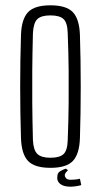

<svg xmlns="http://www.w3.org/2000/svg" viewBox="-20 -626 380 723"><path d="M170 6Q110 6 85.5 -20Q61 -46 59 -106Q56 -199 56 -299.5Q56 -400 59 -494Q61 -554 85.5 -580Q110 -606 170 -606Q230 -606 254.5 -580Q279 -554 281 -494Q284 -401 284 -300Q284 -199 281 -106Q279 -46 254.5 -20Q230 6 170 6ZM170 -32Q205 -32 219.5 -46Q234 -60 235 -98Q238 -175 238.5 -237.5Q239 -300 238.5 -362Q238 -424 235 -501Q234 -540 219.5 -554Q205 -568 170 -568Q135 -568 120.5 -554Q106 -540 104 -501Q102 -424 101.5 -362Q101 -300 101.5 -237.5Q102 -175 104 -98Q106 -60 121 -46Q136 -32 170 -32ZM196 38Q196 25 207 18.5Q218 12 228 9L236 15Q233 18 228.5 23Q224 28 224 34Q224 40 229 45.5Q234 51 247 51Q252 51 263.5 50Q275 49 281 47L286 71Q276 74 264.5 75.5Q253 77 245 77Q219 77 206 66Q193 55 196 38Z"/></svg>

Font: Big Shoulders Display Light
Style: Regular
Weight: 300
Designer: Patric King
Foundry: XO Type Co
Version: Version 1.000; ttfautohint (v1.8.2)